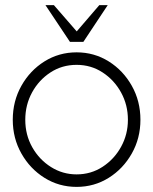

<svg xmlns="http://www.w3.org/2000/svg" viewBox="-20 -719 600 752"><path d="M280 13Q211 13 154.2 -22.5Q97.5 -58 63.8 -117.8Q30 -177.5 30 -250Q30 -323 63.8 -383Q97.5 -443 154.2 -478.5Q211 -514 280 -514Q349 -514 405.8 -478.5Q462.5 -443 496.2 -383Q530 -323 530 -250Q530 -177.5 496.2 -117.8Q462.5 -58 405.8 -22.5Q349 13 280 13ZM280 -36Q336.5 -36 382 -65.8Q427.5 -95.5 454.2 -144Q481 -192.5 481 -250Q481 -308 454.2 -356.8Q427.5 -405.5 382 -435.2Q336.5 -465 280 -465Q223 -465 177.5 -435.2Q132 -405.5 105.5 -356.8Q79 -308 79 -250Q79 -190.5 106.5 -142Q134 -93.5 179.8 -64.8Q225.5 -36 280 -36ZM254 -555 158 -699H191L280.5 -596L369 -699H402L306.5 -555Z"/></svg>

Font: Urbanist ExtraLight
Style: Regular
Weight: 200
Designer: Corey Hu
Foundry: Corey Hu
Version: Version 1.330; ttfautohint (v1.8.4.7-5d5b)